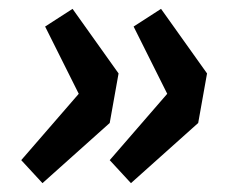

<svg xmlns="http://www.w3.org/2000/svg" viewBox="-20 -468 520 434"><path d="M76 -54 228 -190 248 -302 144 -448 82 -408 158 -256 28 -106ZM276 -54 428 -190 448 -302 344 -448 282 -408 358 -256 228 -106Z"/></svg>

Font: Source Sans Pro Black
Style: Italic
Weight: 900
Italic angle: -11°
Designer: Paul D. Hunt
Foundry: Adobe Systems Incorporated
Version: Version 3.006;hotconv 1.0.111;makeotfexe 2.5.65597